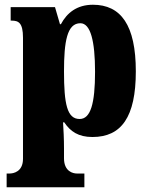

<svg xmlns="http://www.w3.org/2000/svg" viewBox="-20 -566 630 810"><path d="M8 224H336V166H304C289 166 250 158 250 102V60C250 19 248 -18 246 -50H251C277 -11 311 12 370 12C492 12 553 -72 553 -265C553 -460 490 -546 372 -546C304 -546 262 -511 237 -464H233L212 -536H25V-479H29C58 -479 77 -470 77 -407V104C77 159 36 166 21 166H8ZM316 -64C263 -64 250 -127 250 -265C250 -391 263 -468 319 -468C362 -468 381 -393 381 -263C381 -128 362 -64 316 -64Z"/></svg>

Font: Noto Serif Tamil Condensed Black
Style: Regular
Weight: 900
Width: 3
Designer: Indian Type Foundry, Tom Grace, and the Monotype Design Team
Foundry: Monotype Imaging Inc.
Version: Version 2.004